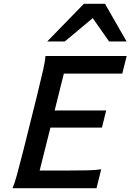

<svg xmlns="http://www.w3.org/2000/svg" viewBox="-20 -999 692 1019"><path d="M543.5 -412.6 521 -321.8H247.6L190.4 -93.8H318.4Q400.9 -93.8 445.1 -95Q489.3 -96.2 517.1 -100.6L492.2 0H46.4Q57.6 -25.9 70.3 -72Q83 -118.2 106 -209L176.8 -493.2Q198.2 -580.1 209 -627.9Q219.7 -675.8 221.2 -701.7H652.3L628.9 -608.4H318.8L270 -412.6ZM230.5 -778.8 425.3 -979H537.1L651.9 -778.8H559.1L472.2 -902.8L323.7 -778.8Z"/></svg>

Font: Lesson One Medium
Style: Italic
Weight: 500
Italic angle: -14°
Designer: But Ko, Victor Gaultney, Annie Olsen, Julie Remington, Don Collingsworth, Eric Hays, Becca Hirsbrunner
Version: Version 1.100